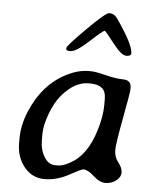

<svg xmlns="http://www.w3.org/2000/svg" viewBox="-51 -759 624 782"><g transform="rotate(5 261.0 -368.0)"><path d="M135.7 -201.2V-177.2Q135.7 -137.7 153.3 -108.6Q170.9 -79.6 198.2 -79.6H211.4Q230.5 -79.6 261.7 -97.2Q326.2 -133.3 357.4 -232.9Q376.5 -293.5 376.5 -341.8V-364.7Q376.5 -397.5 359.6 -410.6Q342.8 -423.8 310.5 -423.8H305.7Q249.5 -423.8 198.2 -364.7Q171.9 -334 153.8 -285.4Q135.7 -236.8 135.7 -201.2ZM364.3 -715.8Q384.8 -715.8 398.4 -696.3Q467.8 -596.2 467.8 -561Q467.8 -548.8 447.8 -548.8Q427.7 -548.8 391.6 -595.7Q355.5 -642.6 352.1 -642.6Q345.7 -642.6 294.2 -595.2Q242.7 -547.9 220.2 -547.9H216.3Q202.1 -547.9 202.1 -556.6V-559.1Q202.1 -567.9 276.1 -641.8Q350.1 -715.8 364.3 -715.8ZM44.4 -156.2V-175.3Q44.4 -229.5 67.9 -286.1Q116.2 -402.3 213.4 -450.7Q259.3 -473.6 301.8 -473.6H310.5Q329.1 -473.6 372.1 -462.9Q415 -452.1 442.4 -452.1Q477.1 -452.1 477.1 -420.9V-414.1Q477.1 -400.4 457 -294.7Q437 -189 437 -161.6Q437 -134.3 453.9 -113.3Q470.7 -92.3 470.7 -73.2Q470.7 -54.2 451.7 -39.8Q432.6 -25.4 408.4 -25.4Q384.3 -25.4 358.9 -49.1Q333.5 -72.8 314.9 -72.8Q307.1 -72.8 258.5 -46.1Q210 -19.5 159.7 -19.5Q109.4 -19.5 76.9 -59.3Q44.4 -99.1 44.4 -156.2Z"/></g></svg>

Font: Averia Libre
Style: Italic
Weight: 400
Italic angle: -7.90001°
Version: Version 1.002